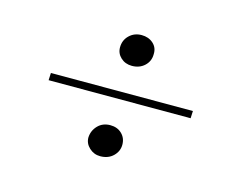

<svg xmlns="http://www.w3.org/2000/svg" viewBox="-63 -583 707 559"><g transform="rotate(15 291.0 -304.0)"><path d="M74 -293 75 -315H503L502 -293ZM276 -118Q257 -118 243 -131Q229 -144 229 -162Q230 -183 244.5 -198Q259 -213 282 -213Q303 -213 316.5 -200Q330 -187 330 -167Q330 -147 315 -132.5Q300 -118 276 -118ZM297 -396Q277 -396 263.5 -408.5Q250 -421 250 -439Q250 -461 265 -475.5Q280 -490 302 -490Q323 -490 337 -477.5Q351 -465 350 -445Q350 -424 335 -410Q320 -396 297 -396Z"/></g></svg>

Font: Literata 60pt ExtraLight
Style: Italic
Weight: 250
Italic angle: -2°
Designer: Latin by Veronika Burian and Jose Scaglione. Greek by Irene Vlachou. Cyrillic by Vera Evstafieva
Foundry: TypeTogether
Version: Version 3.103;gftools[0.9.29]